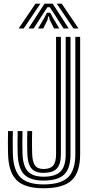

<svg xmlns="http://www.w3.org/2000/svg" viewBox="-20 -997 497 1026"><path d="M212.5 9Q113.6 9 69.7 -33.3Q25.8 -75.6 23.1 -173Q22.3 -201.2 22.2 -233.3Q22.1 -265.5 23.1 -296.7H48.8Q48.2 -277.5 48.1 -256.4Q47.9 -235.4 48.1 -214.3Q48.2 -193.3 48.8 -173.8Q51.6 -86.8 89.5 -49.2Q127.4 -11.5 212.5 -11.5Q303.7 -11.5 343.2 -49.1Q382.6 -86.6 382.6 -173V-800H408.3V-173Q408.3 -75.6 362.9 -33.3Q317.5 9 212.5 9ZM212.5 -32.1Q140.8 -32.1 108.8 -65.2Q76.9 -98.3 74.5 -174.6Q73.9 -194.4 73.8 -215.5Q73.6 -236.6 73.8 -257.3Q74 -278.1 74.5 -296.7H100.3Q99.5 -270.8 99.4 -238.2Q99.3 -205.6 100.3 -175.6Q102.8 -109.1 129.2 -80.9Q155.6 -52.8 212.5 -52.8Q276.1 -52.8 303.6 -80.6Q331.1 -108.4 331.1 -173V-800H356.8V-173Q356.8 -97.5 323.3 -64.8Q289.8 -32.1 212.5 -32.1ZM212.5 -73.3Q167 -73.3 147.4 -97.8Q127.8 -122.2 126 -176.4Q125.5 -194.9 125.3 -215.4Q125.1 -235.8 125.3 -256.6Q125.5 -277.4 126 -296.7H151.8Q151.1 -275.3 151 -253.6Q150.8 -231.8 151.1 -212.1Q151.4 -192.4 151.8 -176.4Q152.9 -134.8 166.1 -114.3Q179.3 -93.9 212.5 -93.9Q248.6 -93.9 264.1 -112.3Q279.6 -130.8 279.6 -173V-800H305.4V-173Q305.4 -119.6 283.8 -96.5Q262.2 -73.3 212.5 -73.3ZM79.9 -845 169.7 -977.4H195.8L106.9 -845ZM132.2 -845 217.9 -977.4H261.5L347.2 -845H319.5L267.4 -926.3L245.9 -958.6H233.5L212 -926.1L159.9 -845ZM183.6 -845 218.7 -905 230.9 -929.1H248.6L261 -905L296.6 -845H268.8L245.6 -891L241.5 -909.3H237.9L233.9 -891L211.4 -845ZM372.5 -845 283.6 -977.4H309.7L399.5 -845Z"/></svg>

Font: Big Shoulders Inline Text SC Thin
Style: Regular
Weight: 100
Designer: Patric King
Foundry: XO Type Co
Version: Version 2.002